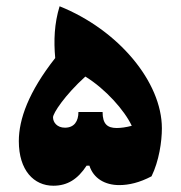

<svg xmlns="http://www.w3.org/2000/svg" viewBox="-20 -587 576 612"><path d="M170 -567C153 -512 151 -457 156 -402C71 -294 40 -207 40 -137C40 -44 88 5 150 5C195 5 228 -16 256 -59H265C278 -18 315 3 360 3C391 3 425 -5 463 -25C487 -74 496 -136 496 -178C496 -326 357 -492 170 -567ZM352 -179C322 -179 307 -192 307 -230H230C230 -201 217 -180 187 -180C162 -180 149 -197 149 -213C149 -226 186 -283 252 -343C317 -303 377 -235 400 -186C381 -181 365 -179 352 -179Z"/></svg>

Font: FilmFarsi Display
Style: Regular
Weight: 400
Designer: Borna Izadpanah
Foundry: Borna Izadpanah
Version: Version 1.000;PS 001.000;hotconv 1.0.88;makeotf.lib2.5.64775